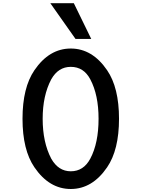

<svg xmlns="http://www.w3.org/2000/svg" viewBox="-20 -1201 905 1228"><path d="M301.8 -1180.7 462.9 -952.1H563.5L452.1 -1180.7ZM432.6 -105.5Q353.5 -105.5 307.6 -186.5Q252.9 -291 252.9 -441.4Q252.9 -589.8 307.6 -693.4Q352.5 -773.4 432.6 -773.4Q515.6 -773.4 557.6 -693.4Q610.4 -593.8 610.4 -441.4Q610.4 -286.1 557.6 -186.5Q514.6 -105.5 432.6 -105.5ZM665 -130.9Q741.2 -242.2 741.2 -441.4Q741.2 -640.6 665 -752Q570.3 -890.6 432.6 -890.6Q294.9 -890.6 200.2 -752Q124 -640.6 124 -441.4Q124 -242.2 200.2 -130.9Q294.9 7.8 432.6 7.8Q570.3 7.8 665 -130.9Z"/></svg>

Font: OCR-B
Style: Regular
Weight: 400
Version: 1.1